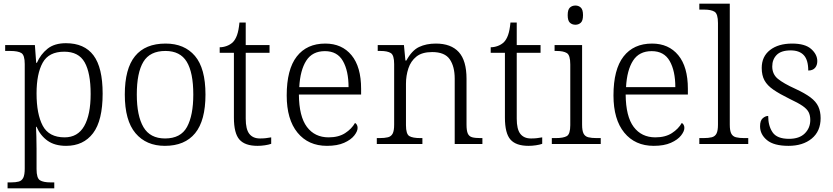

<svg xmlns="http://www.w3.org/2000/svg" viewBox="-20 -780 4513 1040"><path d="M21 240V208H39Q65 208 81.5 203.5Q98 199 106 183Q114 167 114 133V-433Q114 -481 96 -492.5Q78 -504 35 -504H8V-536H169L176 -440H180Q200 -486 237.5 -516Q275 -546 337 -546Q437 -546 486.5 -480Q536 -414 536 -273Q536 -127 484 -58.5Q432 10 338 10Q277 10 238 -17.5Q199 -45 178 -93H175Q176 -72 177 -41Q178 -10 178 25V136Q178 185 196.5 196.5Q215 208 254 208H274V240ZM330 -36Q401 -36 436 -97Q471 -158 471 -271Q471 -385 438.5 -442.5Q406 -500 328 -500Q244 -500 211 -440Q178 -380 178 -274Q178 -162 211.5 -99Q245 -36 330 -36Z M873 10Q772 10 714 -58.5Q656 -127 656 -268Q656 -408 711.5 -476Q767 -544 877 -544Q979 -544 1036 -477Q1093 -410 1093 -268Q1093 -127 1037 -58.5Q981 10 873 10ZM874 -30Q959 -30 993 -92.5Q1027 -155 1027 -268Q1027 -387 991.5 -445.5Q956 -504 876 -504Q792 -504 756.5 -445Q721 -386 721 -268Q721 -153 757 -91.5Q793 -30 874 -30Z M1375 10Q1307 10 1277 -24Q1247 -58 1247 -143V-494H1170V-524Q1189 -524 1208 -531Q1227 -538 1241 -551Q1255 -565 1264 -590Q1273 -615 1277 -658H1311V-536H1440V-494H1311V-137Q1311 -80 1330.5 -55Q1350 -30 1388 -30Q1405 -30 1419 -31.5Q1433 -33 1449 -36V-1Q1435 4 1414.5 7Q1394 10 1375 10Z M1751 10Q1650 10 1591.5 -61.5Q1533 -133 1533 -263Q1533 -404 1587.5 -474Q1642 -544 1742 -544Q1832 -544 1884 -481Q1936 -418 1936 -299V-268H1599Q1600 -149 1642.5 -92.5Q1685 -36 1760 -36Q1814 -36 1849.5 -59Q1885 -82 1903 -114Q1909 -111 1913 -104Q1917 -97 1917 -87Q1917 -69 1899 -46Q1881 -23 1844 -6.5Q1807 10 1751 10ZM1868 -308Q1868 -396 1837.5 -449.5Q1807 -503 1740 -503Q1672 -503 1639 -451.5Q1606 -400 1601 -308Z M2021 0V-32H2035Q2064 -32 2081.5 -36.5Q2099 -41 2107 -56.5Q2115 -72 2115 -105V-433Q2115 -481 2097 -492.5Q2079 -504 2041 -504H2026V-536H2168L2176 -452H2181Q2211 -507 2250 -525.5Q2289 -544 2341 -544Q2423 -544 2465 -498Q2507 -452 2507 -353V-105Q2507 -72 2514 -56.5Q2521 -41 2537.5 -36.5Q2554 -32 2583 -32H2593V0H2443V-354Q2443 -420 2416 -459Q2389 -498 2321 -498Q2266 -498 2235.5 -473.5Q2205 -449 2192 -409.5Q2179 -370 2179 -326V-102Q2179 -54 2197 -43Q2215 -32 2258 -32H2268V0Z M2843 10Q2775 10 2745 -24Q2715 -58 2715 -143V-494H2638V-524Q2657 -524 2676 -531Q2695 -538 2709 -551Q2723 -565 2732 -590Q2741 -615 2745 -658H2779V-536H2908V-494H2779V-137Q2779 -80 2798.5 -55Q2818 -30 2856 -30Q2873 -30 2887 -31.5Q2901 -33 2917 -36V-1Q2903 4 2882.5 7Q2862 10 2843 10Z M3097 -646Q3079 -646 3067 -657Q3055 -668 3055 -698Q3055 -728 3067 -739Q3079 -750 3097 -750Q3114 -750 3126 -739Q3138 -728 3138 -698Q3138 -668 3126 -657Q3114 -646 3097 -646ZM2969 0V-32H2989Q3032 -32 3050.5 -43Q3069 -54 3069 -102V-431Q3069 -481 3050.5 -492.5Q3032 -504 2994 -504H2984V-536H3133V-105Q3133 -72 3141 -56.5Q3149 -41 3166.5 -36.5Q3184 -32 3213 -32H3234V0Z M3521 10Q3420 10 3361.5 -61.5Q3303 -133 3303 -263Q3303 -404 3357.5 -474Q3412 -544 3512 -544Q3602 -544 3654 -481Q3706 -418 3706 -299V-268H3369Q3370 -149 3412.5 -92.5Q3455 -36 3530 -36Q3584 -36 3619.5 -59Q3655 -82 3673 -114Q3679 -111 3683 -104Q3687 -97 3687 -87Q3687 -69 3669 -46Q3651 -23 3614 -6.5Q3577 10 3521 10ZM3638 -308Q3638 -396 3607.5 -449.5Q3577 -503 3510 -503Q3442 -503 3409 -451.5Q3376 -400 3371 -308Z M3768 0V-32H3789Q3818 -32 3835.5 -36.5Q3853 -41 3861 -56.5Q3869 -72 3869 -105V-655Q3869 -705 3850.5 -716.5Q3832 -728 3794 -728H3768V-760H3933V-105Q3933 -72 3941 -56.5Q3949 -41 3966.5 -36.5Q3984 -32 4012 -32H4033V0Z M4251 10Q4172 10 4134.5 -21Q4097 -52 4097 -96Q4097 -127 4111.5 -139.5Q4126 -152 4141 -152Q4141 -98 4165 -63Q4189 -28 4254 -28Q4310 -28 4339.5 -57.5Q4369 -87 4369 -130Q4369 -155 4360 -172.5Q4351 -190 4327 -206.5Q4303 -223 4258 -244Q4203 -271 4169.5 -294Q4136 -317 4121 -344.5Q4106 -372 4106 -412Q4106 -474 4151 -509Q4196 -544 4271 -544Q4341 -544 4374 -514.5Q4407 -485 4407 -449Q4407 -426 4394.5 -412Q4382 -398 4358 -398Q4358 -455 4334 -481Q4310 -507 4263 -507Q4211 -507 4187 -482.5Q4163 -458 4163 -420Q4163 -378 4193.5 -353Q4224 -328 4288 -299Q4340 -275 4370 -252.5Q4400 -230 4412.5 -203Q4425 -176 4425 -140Q4425 -69 4377 -29.5Q4329 10 4251 10Z"/></svg>

Font: Noto Serif Myanmar Light
Style: Regular
Weight: 300
Designer: Ben Mitchell and the Monotype Design Team
Foundry: Monotype Imaging Inc.
Version: Version 2.106; ttfautohint (v1.8.4.7-5d5b)